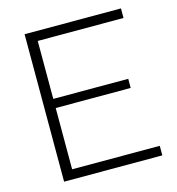

<svg xmlns="http://www.w3.org/2000/svg" viewBox="-106 -802 824 893"><g transform="rotate(-15 306.0 -355.0)"><path d="M566 -46V0H93V-710H557V-664H144V-385H505V-341H144V-46Z"/></g></svg>

Font: Raleway Light
Style: Regular
Weight: 300
Designer: Matt McInerney, Pablo Impallari, Rodrigo Fuenzalida
Foundry: Matt McInerney, Pablo Impallari, Rodrigo Fuenzalida
Version: Version 4.026